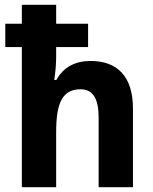

<svg xmlns="http://www.w3.org/2000/svg" viewBox="-20 -780 639 800"><path d="M214 -760H71V-681H2V-584H71V0H214V-229C214 -350 239 -408 316 -408C367 -408 391 -369 391 -290V0H534V-328C534 -463 467 -526 358 -526C294 -526 245 -501 215 -447H206C211 -477 214 -515 214 -543V-584H347V-681H214Z"/></svg>

Font: Noto Sans Khmer SemiCondensed
Style: Bold
Weight: 700
Width: 4
Designer: Danh Hong and the Monotype Design Team
Foundry: Monotype Imaging Inc.
Version: Version 2.004